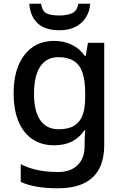

<svg xmlns="http://www.w3.org/2000/svg" viewBox="-20 -768 660 1028"><path d="M269 -549Q323 -549 364.5 -528.5Q406 -508 434 -469H439L451 -539H538V8Q538 84 511 135.5Q484 187 429 213.5Q374 240 289 240Q229 240 180 232Q131 224 91 206V111Q132 132 181.5 142.5Q231 153 291 153Q358 153 395.5 116Q433 79 433 15V-4Q433 -16 434 -38Q435 -60 436 -71H432Q406 -31 365.5 -10.5Q325 10 270 10Q168 10 110.5 -63Q53 -136 53 -269Q53 -399 111 -474Q169 -549 269 -549ZM292 -462Q250 -462 221 -439.5Q192 -417 177 -373.5Q162 -330 162 -267Q162 -173 195.5 -124.5Q229 -76 294 -76Q332 -76 358.5 -86Q385 -96 402.5 -117Q420 -138 428 -170.5Q436 -203 436 -248V-269Q436 -337 421.5 -379.5Q407 -422 374.5 -442Q342 -462 292 -462ZM463 -748Q460 -706 439.5 -674Q419 -642 383.5 -624Q348 -606 298 -606Q220 -606 180.5 -644.5Q141 -683 137 -748H200Q206 -707 230 -696Q254 -685 299 -685Q337 -685 365 -697Q393 -709 399 -748Z"/></svg>

Font: Noto Sans Khmer Medium
Style: Regular
Weight: 500
Version: Version 2.003